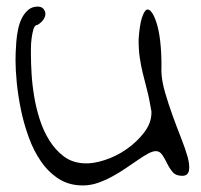

<svg xmlns="http://www.w3.org/2000/svg" viewBox="-20 -564 611 585"><path d="M27.3 -380.9Q27.3 -389.6 27.8 -404.8Q28.3 -419.9 29.8 -438Q31.2 -456.1 35.2 -475.1Q39.1 -494.1 46.9 -509.3Q54.7 -524.4 66.4 -534.2Q78.1 -543.9 94.7 -543.9Q105.5 -543.9 111.3 -538.1Q117.2 -532.2 118.2 -523.9Q119.1 -515.6 113.3 -505.9Q107.4 -496.1 94.7 -488.3Q85.9 -488.3 82 -475.1Q78.1 -461.9 76.2 -446.3Q74.2 -430.7 74.2 -416Q74.2 -401.4 74.2 -398.4Q74.2 -373 76.2 -339.8Q78.1 -306.6 84 -271Q89.8 -235.4 101.1 -200.2Q112.3 -165 130.4 -136.2Q148.4 -107.4 173.8 -87.9Q199.2 -68.4 235.4 -66.4Q262.7 -64.5 298.8 -76.2Q335 -87.9 366.2 -109.9Q397.5 -131.8 419.4 -160.6Q441.4 -189.5 441.4 -220.7V-224.6Q434.6 -265.6 427.2 -293Q419.9 -320.3 414.6 -342.8Q409.2 -365.2 405.8 -388.7Q402.3 -412.1 402.3 -443.4Q405.3 -488.3 412.6 -510.3Q419.9 -532.2 427.7 -534.7Q435.5 -537.1 444.3 -523.4Q453.1 -509.8 460 -483.9Q466.8 -458 469.7 -422.4Q472.7 -386.7 471.7 -346.7Q472.7 -317.4 482.9 -282.2Q493.2 -247.1 505.9 -211.9Q518.6 -176.8 531.7 -143.6Q544.9 -110.4 551.8 -85.4Q558.6 -60.5 555.7 -44.4Q552.7 -28.3 535.2 -28.3Q515.6 -28.3 505.9 -40Q496.1 -51.8 489.3 -65.9Q482.4 -80.1 474.6 -91.8Q466.8 -103.5 455.1 -103.5Q445.3 -103.5 431.6 -96.2Q418 -88.9 400.9 -77.1Q383.8 -65.4 363.8 -51.8Q343.8 -38.1 322.3 -26.4Q300.8 -14.6 278.3 -6.8Q255.9 1 232.4 1Q190.4 1 159.2 -19Q127.9 -39.1 105.5 -71.3Q83 -103.5 67.9 -145Q52.7 -186.5 43.9 -229Q35.2 -271.5 31.2 -311Q27.3 -350.6 27.3 -380.9Z"/></svg>

Font: Indie Flower
Style: Regular
Weight: 400
Designer: Kimberly Geswein
Foundry: Kimberly Geswein
Version: Version 1.001 2010